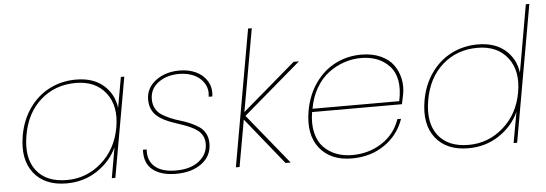

<svg xmlns="http://www.w3.org/2000/svg" viewBox="-49 -884 2945 1036"><g transform="rotate(-5 1423.5 -366.5)"><path d="M60.1 -270Q74.7 -354.5 119.4 -417.7Q164.1 -481 229.5 -513.9Q294.9 -546.9 372.1 -546.9Q464.8 -546.9 520.5 -498.8Q576.2 -450.7 585.9 -375L615.2 -540H633.8L538.1 0H519L547.9 -165Q513.2 -89.8 440.2 -41.5Q367.2 6.8 273.9 6.8Q156.2 6.8 97.2 -67.9Q38.1 -142.6 60.1 -270ZM369.1 -528.8Q257.3 -528.8 179 -459.5Q100.6 -390.1 80.1 -270Q59.1 -149.4 112.3 -80.3Q165.5 -11.2 276.9 -11.2Q383.8 -11.2 465.1 -82.8Q546.4 -154.3 566.9 -270Q587.4 -385.7 531.7 -457.3Q476.1 -528.8 369.1 -528.8Z M1060.1 -141.1Q1060.1 -73.2 1006.3 -33.2Q952.6 6.8 866.7 6.8Q786.1 6.8 740.7 -29.3Q695.3 -65.4 699.7 -138.2H719.7Q715.3 -78.6 753.4 -44.9Q791.5 -11.2 867.7 -11.2Q947.8 -11.2 993.9 -48.3Q1040 -85.4 1040 -141.1Q1040 -165.5 1030 -184.3Q1020 -203.1 1003.4 -215.3Q986.8 -227.5 965.1 -237.3Q943.4 -247.1 919.4 -255.1Q895.5 -263.2 871.6 -271.5Q847.7 -279.8 825.9 -291Q804.2 -302.2 787.6 -316.7Q771 -331.1 761 -353.5Q751 -376 751 -404.8Q751 -467.3 803.5 -507.1Q856 -546.9 933.1 -546.9Q983.4 -546.9 1022.9 -528.1Q1062.5 -509.3 1083.3 -473.6Q1104 -438 1097.7 -392.1H1078.1Q1084 -433.1 1064.5 -464.8Q1044.9 -496.6 1009.3 -512.7Q973.6 -528.8 929.7 -528.8Q861.8 -528.8 816.4 -495.1Q771 -461.4 771 -404.8Q771 -376 783.4 -354Q795.9 -332 816.2 -319.3Q836.4 -306.6 862.5 -295.4Q888.7 -284.2 915.5 -276.6Q942.4 -269 968.5 -257.3Q994.6 -245.6 1014.9 -231.9Q1035.2 -218.3 1047.6 -195.1Q1060.1 -171.9 1060.1 -141.1Z M1190.9 0 1321.8 -740.2H1341.8L1262.7 -293L1550.8 -540H1579.6L1266.6 -272L1487.8 0H1460L1255.9 -252.9L1210.9 0Z M1914.6 -528.8Q1867.2 -528.8 1822.3 -513.4Q1777.3 -498 1737.8 -468.5Q1698.2 -439 1669.7 -389.9Q1641.1 -340.8 1630.4 -278.8H2100.1Q2113.8 -343.8 2105 -391.1Q2096.2 -438.5 2067.4 -469Q2038.6 -499.5 1999.8 -514.2Q1960.9 -528.8 1914.6 -528.8ZM2101.6 -183.1Q2072.3 -97.7 1997.1 -45.4Q1921.9 6.8 1819.3 6.8Q1704.6 6.8 1645.3 -67.6Q1585.9 -142.1 1608.4 -270Q1623.5 -355 1668.5 -418.5Q1713.4 -481.9 1777.8 -514.4Q1842.3 -546.9 1917.5 -546.9Q1977.1 -546.9 2022 -526.6Q2066.9 -506.3 2090.8 -472.9Q2114.7 -439.5 2123.5 -398.9Q2132.3 -358.4 2124.5 -314.9Q2116.7 -274.9 2113.3 -261.2H1626.5Q1616.2 -198.7 1627.9 -149.7Q1639.6 -100.6 1668.2 -71Q1696.8 -41.5 1736.1 -26.4Q1775.4 -11.2 1822.3 -11.2Q1913.1 -11.2 1983.9 -57.4Q2054.7 -103.5 2081.5 -183.1Z M2236.3 -270Q2251 -354.5 2295.7 -417.7Q2340.3 -481 2405.8 -513.9Q2471.2 -546.9 2548.3 -546.9Q2641.1 -546.9 2696.8 -498.8Q2752.4 -450.7 2762.2 -375L2826.2 -740.2H2845.2L2714.4 0H2695.3L2725.1 -166Q2689.9 -89.8 2616.7 -41.5Q2543.5 6.8 2450.2 6.8Q2332.5 6.8 2273.4 -67.9Q2214.4 -142.6 2236.3 -270ZM2545.4 -528.8Q2433.6 -528.8 2355.2 -459.5Q2276.9 -390.1 2256.3 -270Q2235.4 -149.4 2288.6 -80.3Q2341.8 -11.2 2453.1 -11.2Q2560.1 -11.2 2641.4 -82.8Q2722.7 -154.3 2743.2 -270Q2763.7 -385.7 2708 -457.3Q2652.3 -528.8 2545.4 -528.8Z"/></g></svg>

Font: SVN-Poppins Thin
Style: Italic
Weight: 100
Italic angle: -10°
Designer: Ninad Kale (Devanagari), Jonny Pinhorn (Latin)
Foundry: Indian Type Foundry
Version: Version 3.002 2017